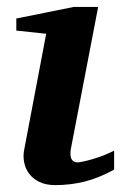

<svg xmlns="http://www.w3.org/2000/svg" viewBox="-20 -520 350 552"><path d="M308.1 -32.2Q263.2 -7.8 222.7 2.2Q182.1 12.2 139.2 12.2Q111.8 12.2 93 2.9Q74.2 -6.3 63.5 -21Q52.7 -35.6 49.3 -54Q45.9 -72.3 49.8 -90.8L112.8 -422.9L26.9 -432.1V-466.8L191.9 -500H262.2L185.1 -99.1Q183.1 -90.3 182.6 -82Q182.1 -73.7 183.8 -67.4Q185.5 -61 190.4 -57.1Q195.3 -53.2 204.1 -53.2Q208 -53.2 219.5 -55.7Q231 -58.1 246.1 -62.5Q261.2 -66.9 277.6 -73.2Q293.9 -79.6 308.1 -86.9Z"/></svg>

Font: Charis SIL Eur
Style: Bold Italic
Weight: 700
Italic angle: -11°
Foundry: SIL International
Version: Version 5.000